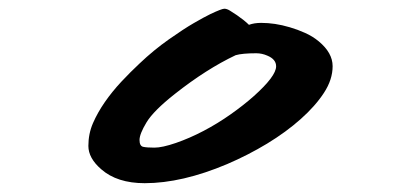

<svg xmlns="http://www.w3.org/2000/svg" viewBox="-20 -684 957 438"><path d="M547.9 -627.4Q560.1 -631.8 575.7 -631.8Q591.3 -631.8 607.4 -629.4Q623.5 -627 641.1 -621.8Q658.7 -616.7 676 -608.9Q693.4 -601.1 707 -589.8Q738.8 -563.5 738.8 -533Q738.8 -502.4 719 -472.2Q699.2 -441.9 666 -412.4Q632.8 -382.8 589.4 -356.4Q545.9 -330.1 498 -309.6Q395 -266.1 310.1 -266.1Q247.1 -266.1 210.9 -297.9Q181.6 -323.2 181.6 -351.1Q181.6 -378.9 192.1 -403.1Q202.6 -427.2 219.2 -451.2Q235.8 -475.1 256.8 -497.6Q277.8 -520 298.3 -539.1Q330.6 -569.8 365 -594Q399.4 -618.2 422.1 -631.3Q444.8 -644.5 460 -651.9Q485.8 -664.1 491.7 -664.1Q497.6 -664.1 504.6 -659.7Q511.7 -655.3 520.5 -649.4Q538.1 -637.2 547.9 -627.4ZM559.1 -464.8Q609.9 -510.3 609.9 -532.7Q609.9 -548.8 589.8 -557.1Q577.6 -562.5 564.5 -562.5Q532.7 -562.5 517.6 -558.1Q450.7 -526.4 378.9 -469.7Q330.1 -431.2 314.2 -404.8Q298.3 -378.4 298.3 -364.7Q298.3 -351.1 306.4 -349.1Q314.5 -347.2 332.3 -347.2Q350.1 -347.2 381.3 -357.9Q412.6 -368.7 444.6 -385.5Q476.6 -402.3 506.3 -423.3Q536.1 -444.3 559.1 -464.8Z"/></svg>

Font: Sarina
Style: Regular
Weight: 400
Designer: James Grieshaber
Foundry: James Grieshaber
Version: Version 1.001